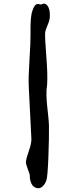

<svg xmlns="http://www.w3.org/2000/svg" viewBox="-20 -838 399 1051"><path d="M248 -151.9Q247.1 -174.3 243.7 -206.8Q240.2 -239.3 237.8 -261.2Q235.4 -283.2 234.4 -316.4Q233.4 -349.6 237.8 -373Q241.7 -427.7 233.6 -528.8Q225.6 -629.9 227.1 -658.2Q228 -672.4 241 -701.7Q253.9 -731 252.9 -752.9Q253.4 -789.1 240 -806.6Q226.6 -824.2 209 -814.9Q202.6 -812 196.8 -814.5Q190.9 -816.9 183.3 -815.7Q175.8 -814.5 169.9 -806.2Q165 -799.3 161.4 -790Q157.7 -780.8 155.3 -772.7Q152.8 -764.6 151.1 -751.5Q149.4 -738.3 148.7 -731Q147.9 -723.6 147.5 -707.8Q147 -691.9 147 -686.8Q147 -681.6 147 -664.8Q147 -647.9 147 -646Q147.5 -604.5 141.4 -511.5Q135.3 -418.5 137.2 -369.1L140.1 -310.1L151.9 -76.2Q151.9 -51.3 138.2 -12.7Q124.5 25.9 122.1 46.9Q120.6 57.1 131.8 86.9Q143.1 116.7 143.1 121.1Q142.6 143.6 149.4 160.9Q156.2 178.2 167.2 185.3Q178.2 192.4 190.4 192.4Q202.6 192.4 214.6 180.9Q226.6 169.4 233.9 148.9Q240.7 129.4 244.9 21.2Q249 -86.9 248 -151.9Z"/></svg>

Font: Sonetni venez Italic
Style: Regular
Weight: 400
Italic angle: -14°
Designer: Alja Herlah
Foundry: Type Salon
Version: Version 1.000;hotconv 1.0.109;makeotfexe 2.5.65596